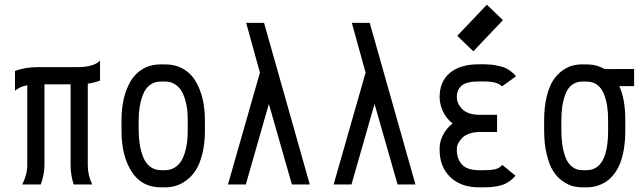

<svg xmlns="http://www.w3.org/2000/svg" viewBox="-20 -786 2741 818"><path d="M43.9 -483.4Q84 -500 142.6 -500H307.6Q379.9 -500 406.2 -527.8V-442.9Q382.8 -433.6 354 -429.7V-82Q354 -39.1 373 0H293.9Q280.8 -40 280.8 -82V-426.8H169.4V-82Q169.4 -44.4 153.8 0H74.7Q96.2 -42 96.2 -82V-422.9Q64.5 -417 43.9 -399.4Z M853 -274.4V-229.5Q853 -172.9 841.6 -128.7Q830.1 -84.5 812.7 -58.6Q795.4 -32.7 772 -16.1Q748.5 0.5 726.8 6.3Q705.1 12.2 682.6 12.2H665.5Q583.5 12.2 540.5 -55.2Q497.6 -122.6 497.6 -230V-273.9Q497.6 -322.8 507.1 -364.3Q516.6 -405.8 536.1 -439.5Q555.7 -473.1 588.6 -492.4Q621.6 -511.7 664.6 -511.7H683.6Q727.1 -511.7 760.3 -492.7Q793.5 -473.6 813.2 -440.4Q833 -407.2 843 -365.2Q853 -323.2 853 -274.4ZM683.6 -438.5H664.6Q637.7 -438.5 618.4 -423.6Q599.1 -408.7 589.4 -383.3Q579.6 -357.9 575.2 -331.1Q570.8 -304.2 570.8 -273.9V-230Q570.8 -199.2 575.2 -171.6Q579.6 -144 589.6 -117.9Q599.6 -91.8 619.1 -76.4Q638.7 -61 665.5 -61H682.6Q705.1 -61 722.4 -71Q739.7 -81.1 750.5 -97.4Q761.2 -113.8 767.8 -136.2Q774.4 -158.7 777.1 -181.4Q779.8 -204.1 779.8 -229.5V-274.4Q779.8 -298.3 777.3 -320.3Q774.9 -342.3 768.1 -364.3Q761.2 -386.2 750.7 -402.3Q740.2 -418.5 723.1 -428.5Q706.1 -438.5 683.6 -438.5Z M951.2 0 1087.4 -476.6 1028.8 -688.5H1105L1299.8 0H1223.6L1125.5 -343.3L1027.3 0Z M1401.4 0 1537.6 -476.6 1479 -688.5H1555.2L1750 0H1673.8L1575.7 -343.3L1477.5 0Z M1996.6 -567.4 1928.2 -633.3 2054.2 -766.1 2122.6 -700.2ZM2118.7 -418Q2100.6 -439 2040 -439H2021.5Q1967.8 -439 1947 -421.4Q1926.3 -403.8 1926.3 -373Q1926.3 -343.3 1950.7 -320.1Q1975.1 -296.9 2023.4 -296.9H2097.7V-223.6H2023.4Q1997.6 -223.6 1977.5 -215.8Q1957.5 -208 1947 -196.3Q1936.5 -184.6 1931.4 -173.8Q1926.3 -163.1 1926.3 -154.8V-146.5Q1926.3 -108.9 1948.2 -85Q1970.2 -61 2021.5 -61H2040Q2076.2 -61 2092.5 -65.7Q2108.9 -70.3 2119.6 -83.5L2176.3 -37.6Q2153.3 -9.8 2122.1 1.2Q2090.8 12.2 2040 12.2H2021.5Q1943.4 12.2 1898.2 -31.7Q1853 -75.7 1853 -146.5V-154.8Q1853 -182.6 1867.4 -210.9Q1881.8 -239.3 1908.2 -259.8Q1881.3 -281.2 1867.2 -311.3Q1853 -341.3 1853 -373Q1853 -438.5 1896.7 -475.3Q1940.4 -512.2 2021.5 -512.2H2040Q2068.8 -512.2 2092.8 -507.6Q2116.7 -502.9 2129.4 -498Q2142.1 -493.2 2154.8 -483.4Q2167.5 -473.6 2169.7 -471.2Q2171.9 -468.8 2178.2 -460.9Z M2644 -274.4V-229.5Q2644 -187 2638.2 -152.1Q2632.3 -117.2 2622.8 -92.5Q2613.3 -67.9 2599.6 -49.1Q2585.9 -30.3 2571.5 -18.8Q2557.1 -7.3 2540.3 -0.2Q2523.4 6.8 2508.8 9.5Q2494.1 12.2 2478.5 12.2H2461.4Q2439.5 12.2 2418.9 6.6Q2398.4 1 2375.7 -15.4Q2353 -31.7 2336.7 -57.4Q2320.3 -83 2309.3 -127.7Q2298.3 -172.4 2298.3 -230V-273.9Q2298.3 -330.6 2309.1 -374.3Q2319.8 -418 2336.4 -443.4Q2353 -468.8 2375.5 -484.9Q2397.9 -501 2418.5 -506.3Q2439 -511.7 2460.4 -511.7H2479.5Q2521.5 -511.7 2555.7 -491.7L2681.6 -492.2V-418.9H2618.7Q2644 -362.8 2644 -274.4ZM2479.5 -438.5H2460.4Q2435.1 -438.5 2416.7 -424.3Q2398.4 -410.2 2389.2 -385.5Q2379.9 -360.8 2375.7 -333.5Q2371.6 -306.2 2371.6 -273.9V-230Q2371.6 -197.3 2375.7 -169.2Q2379.9 -141.1 2389.4 -115.7Q2398.9 -90.3 2417.2 -75.7Q2435.5 -61 2461.4 -61H2478.5Q2570.8 -61 2570.8 -229.5V-274.4Q2570.8 -307.1 2566.7 -334.2Q2562.5 -361.3 2552.7 -386Q2543 -410.6 2524.4 -424.6Q2505.9 -438.5 2479.5 -438.5Z"/></svg>

Font: Anka/Coder Narrow
Style: Regular
Weight: 400
Width: 3
Monospace: yes
Version: Version 001.100